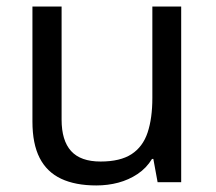

<svg xmlns="http://www.w3.org/2000/svg" viewBox="-20 -556 658 586"><path d="M533 -536V0H461L448 -71H444Q427 -43 400 -25Q373 -7 341 1.5Q309 10 274 10Q210 10 166.5 -10.5Q123 -31 101 -74Q79 -117 79 -185V-536H168V-191Q168 -127 197 -95Q226 -63 287 -63Q347 -63 381.5 -85.5Q416 -108 430.5 -151.5Q445 -195 445 -257V-536Z"/></svg>

Font: lmalayalam85
Style: Book
Weight: 400
Designer: Jelle Bosma - Monotype Design Team
Foundry: Monotype Imaging Inc.
Version: Version 2.003